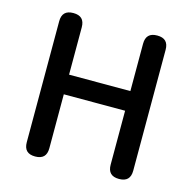

<svg xmlns="http://www.w3.org/2000/svg" viewBox="-107 -845 955 953"><g transform="rotate(15 370.5 -368.5)"><path d="M644 -368V-679C644 -718 625 -737 586 -737C547 -737 528 -718 528 -679V-436H213V-679C213 -718 194 -737 155 -737C116 -737 97 -718 97 -679V-58C97 -19 116 0 155 0C194 0 213 -19 213 -58V-335H370H528V-58C528 -19 547 0 586 0C625 0 644 -19 644 -58V-368Z"/></g></svg>

Font: GenSenRounded2 TW M
Style: Regular
Weight: 500
Version: Version 2.100;PS 2.1;hotconv 16.6.51;makeotf.lib2.5.65220 DE